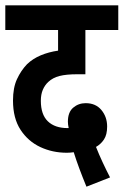

<svg xmlns="http://www.w3.org/2000/svg" viewBox="-20 -642 466 724"><path d="M306 62Q292 28 279.5 -5.5Q267 -39 258 -68Q245 -66 232 -66Q178 -66 132 -87.5Q86 -109 57.5 -152.5Q29 -196 29 -263Q29 -311 44 -343.5Q59 -376 82 -400Q104 -421 134 -433.5Q164 -446 199 -451V-529H0V-622H426V-529H302V-362H272Q230 -362 204.5 -355.5Q179 -349 162 -333Q149 -321 141.5 -303.5Q134 -286 134 -262Q134 -210 160.5 -184.5Q187 -159 235 -159Q237 -159 239 -159Q236 -173 236 -183Q236 -219 256 -236Q276 -253 303 -253Q341 -253 362.5 -227Q384 -201 384 -165Q384 -134 372 -116Q360 -98 342 -88Q353 -60 367 -30Q381 0 395 27Z"/></svg>

Font: Noto Sans ExtraCondensed SemiBold
Style: Regular
Weight: 600
Width: 2
Designer: Monotype Design Team
Foundry: Monotype Imaging Inc.
Version: Version 2.013; ttfautohint (v1.8.4.7-5d5b)